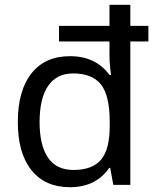

<svg xmlns="http://www.w3.org/2000/svg" viewBox="-20 -780 657 810"><path d="M274.9 9.8Q170.4 9.8 112.8 -62Q55.2 -133.8 55.2 -265.1Q55.2 -397.5 112.5 -470.2Q169.9 -543 274.9 -543Q383.8 -543 441.9 -463.9H448.2Q446.8 -470.7 444.3 -497.6Q441.9 -524.4 441.9 -543.9V-605H229V-670.9H441.9V-759.8H529.8V-670.9H606V-605H529.8V0H458L444.8 -71.8H440.9Q384.8 9.8 274.9 9.8ZM290 -63Q369.6 -63 406.2 -106.2Q442.9 -149.4 442.9 -248V-265.1Q442.9 -377.4 405.8 -423.8Q368.7 -470.2 288.1 -470.2Q219.7 -470.2 183.3 -418Q147 -365.7 147 -264.2Q147 -168 182.1 -115.5Q217.3 -63 290 -63Z"/></svg>

Font: Noto Sans Southeast Asian
Style: Regular
Weight: 400
Designer: Monotype Design Team
Foundry: Monotype Imaging Inc.
Version: Version 1.06 uh; ttfautohint (v1.4.1)